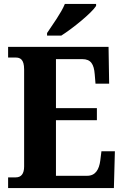

<svg xmlns="http://www.w3.org/2000/svg" viewBox="-20 -951 625 971"><path d="M218 -784V-771H290C350 -809 444 -886 466 -921V-931H308C290 -886 245 -825 218 -784ZM21 0H556L561 -186H493L487 -138C481 -94 463 -62 421 -62H263V-343H470V-404H263V-652H396C440 -652 455 -626 459 -576L463 -528H532L529 -714H21V-660H59C81 -660 102 -652 102 -600V-109C102 -72 87 -54 60 -54H21Z"/></svg>

Font: Noto Serif Myanmar Condensed ExtraBold
Style: Regular
Weight: 800
Width: 3
Designer: Ben Mitchell and the Monotype Design Team
Foundry: Monotype Imaging Inc.
Version: Version 2.106